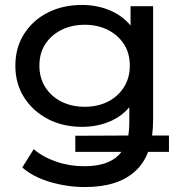

<svg xmlns="http://www.w3.org/2000/svg" viewBox="-20 -555 738 775"><path d="M323 200Q251 200 182 179.5Q113 159 70 121L116 47Q153 79 207 97.5Q261 116 320 116Q414 116 458 72Q465 65 470 58H284V-7L498 -8Q502 -32 502 -62V-122Q474 -89 435 -70Q379 -43 311 -43Q234 -43 173.5 -74.5Q113 -106 77.5 -161.5Q42 -217 42 -290Q42 -363 77.5 -418.5Q113 -474 173.5 -504.5Q234 -535 311 -535Q379 -535 435 -508Q477 -488 507 -452V-530H598V-72Q598 -38 594 -8H662V58H578Q560 104 528 134Q458 200 323 200ZM322 -124Q375 -124 416 -145Q457 -166 480.5 -203.5Q504 -241 504 -290Q504 -340 480.5 -376.5Q457 -413 416 -434Q375 -455 322 -455Q269 -455 227.5 -434Q186 -413 162.5 -376.5Q139 -340 139 -290Q139 -241 162.5 -203.5Q186 -166 227.5 -145Q269 -124 322 -124Z"/></svg>

Font: Montserrat Z Med
Style: Regular
Weight: 500
Designer: Julieta Ulanovsky
Foundry: Julieta Ulanovsky
Version: Version 8.000